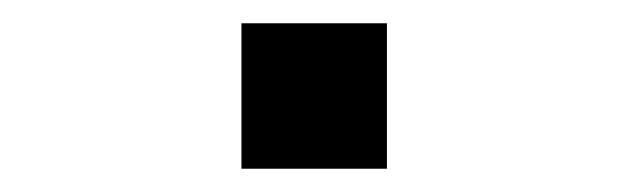

<svg xmlns="http://www.w3.org/2000/svg" viewBox="-20 -270 540 165"><path d="M187.5 -250H312.5V-125H187.5Z"/></svg>

Font: HE신이문
Style: regular
Weight: 500
Monospace: yes
Designer: Taeyun An (WindowsTiger)
Version: v1.1